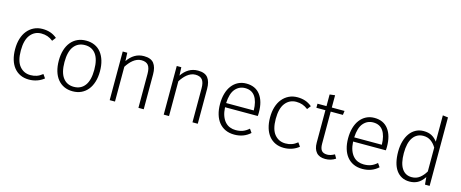

<svg xmlns="http://www.w3.org/2000/svg" viewBox="-42 -1363 4785 1994"><g transform="rotate(15 2350.5 -366.0)"><path d="M414 -441Q385 -464 354.5 -474.5Q324 -485 288 -485Q216 -485 171 -429Q126 -373 126 -259Q126 -146 171 -92Q216 -38 288 -38Q324 -38 354.5 -48.5Q385 -59 416 -84L444 -44Q411 -17 370 -3Q329 11 284 11Q233 11 192.5 -7.5Q152 -26 123.5 -61Q95 -96 80 -146Q65 -196 65 -259Q65 -321 80.5 -371.5Q96 -422 125.5 -458Q155 -494 196 -514Q237 -534 288 -534Q333 -534 371 -521.5Q409 -509 444 -480Z M534 -261Q534 -324 549.5 -374.5Q565 -425 594 -460.5Q623 -496 664 -515Q705 -534 757 -534Q808 -534 849 -515.5Q890 -497 918 -461.5Q946 -426 961 -376Q976 -326 976 -263Q976 -200 960.5 -149.5Q945 -99 916.5 -63.5Q888 -28 847 -8.5Q806 11 754 11Q702 11 661.5 -8Q621 -27 592.5 -62Q564 -97 549 -147.5Q534 -198 534 -261ZM757 -486Q681 -486 638 -430Q595 -374 595 -261Q595 -150 637 -93.5Q679 -37 754 -37Q830 -37 872.5 -93.5Q915 -150 915 -263Q915 -374 873.5 -430Q832 -486 757 -486Z M1204 -434Q1236 -482 1279.5 -508Q1323 -534 1378 -534Q1453 -534 1485 -493Q1517 -452 1517 -375V0H1460V-365Q1460 -429 1437 -457.5Q1414 -486 1363 -486Q1338 -486 1315.5 -476.5Q1293 -467 1273.5 -451Q1254 -435 1237.5 -415Q1221 -395 1208 -374V0H1151V-523H1200Z M1785 -434Q1817 -482 1860.5 -508Q1904 -534 1959 -534Q2034 -534 2066 -493Q2098 -452 2098 -375V0H2041V-365Q2041 -429 2018 -457.5Q1995 -486 1944 -486Q1919 -486 1896.5 -476.5Q1874 -467 1854.5 -451Q1835 -435 1818.5 -415Q1802 -395 1789 -374V0H1732V-523H1781Z M2327 -239Q2330 -186 2343.5 -148.5Q2357 -111 2379.5 -86Q2402 -61 2431.5 -49.5Q2461 -38 2494 -38Q2536 -38 2569 -50Q2602 -62 2635 -91L2662 -52Q2593 11 2492 11Q2438 11 2396.5 -8Q2355 -27 2326.5 -62Q2298 -97 2283 -147Q2268 -197 2268 -259Q2268 -321 2282.5 -371.5Q2297 -422 2324.5 -458Q2352 -494 2391 -514Q2430 -534 2479 -534Q2577 -534 2629 -465.5Q2681 -397 2681 -277Q2681 -268 2680.5 -257.5Q2680 -247 2679 -239ZM2479 -485Q2416 -485 2374 -437Q2332 -389 2327 -284H2624Q2622 -381 2586 -433Q2550 -485 2479 -485Z M3155 -441Q3126 -464 3095.5 -474.5Q3065 -485 3029 -485Q2957 -485 2912 -429Q2867 -373 2867 -259Q2867 -146 2912 -92Q2957 -38 3029 -38Q3065 -38 3095.5 -48.5Q3126 -59 3157 -84L3185 -44Q3152 -17 3111 -3Q3070 11 3025 11Q2974 11 2933.5 -7.5Q2893 -26 2864.5 -61Q2836 -96 2821 -146Q2806 -196 2806 -259Q2806 -321 2821.5 -371.5Q2837 -422 2866.5 -458Q2896 -494 2937 -514Q2978 -534 3029 -534Q3074 -534 3112 -521.5Q3150 -509 3185 -480Z M3245 -523H3342V-648L3399 -655V-523H3536L3530 -479H3399V-133Q3399 -84 3417.5 -61Q3436 -38 3478 -38Q3498 -38 3517.5 -44.5Q3537 -51 3557 -62L3580 -22Q3557 -6 3529 2.5Q3501 11 3470 11Q3406 11 3374 -26Q3342 -63 3342 -129V-479H3245Z M3704 -239Q3707 -186 3720.5 -148.5Q3734 -111 3756.5 -86Q3779 -61 3808.5 -49.5Q3838 -38 3871 -38Q3913 -38 3946 -50Q3979 -62 4012 -91L4039 -52Q3970 11 3869 11Q3815 11 3773.5 -8Q3732 -27 3703.5 -62Q3675 -97 3660 -147Q3645 -197 3645 -259Q3645 -321 3659.5 -371.5Q3674 -422 3701.5 -458Q3729 -494 3768 -514Q3807 -534 3856 -534Q3954 -534 4006 -465.5Q4058 -397 4058 -277Q4058 -268 4057.5 -257.5Q4057 -247 4056 -239ZM3856 -485Q3793 -485 3751 -437Q3709 -389 3704 -284H4001Q3999 -381 3963 -433Q3927 -485 3856 -485Z M4534 -743 4591 -736V0H4541L4534 -79Q4500 -29 4462 -9Q4424 11 4376 11Q4328 11 4292 -8Q4256 -27 4231.5 -62Q4207 -97 4195 -147Q4183 -197 4183 -259Q4183 -321 4197.5 -371.5Q4212 -422 4238 -458Q4264 -494 4301.5 -514Q4339 -534 4385 -534Q4436 -534 4471 -515.5Q4506 -497 4534 -460ZM4534 -396Q4509 -438 4475 -461.5Q4441 -485 4396 -485Q4325 -485 4284.5 -428Q4244 -371 4244 -259Q4244 -150 4281 -94.5Q4318 -39 4386 -39Q4436 -39 4472 -67Q4508 -95 4534 -140Z"/></g></svg>

Font: Jldddboxgfspflltxgxzjzlszac
Style: Regular
Weight: 300
Designer: Carrois Corporate & Edenspiekermann
Foundry: Carrois Corporate GbR & Edenspiekermann AG
Version: Version 2.001